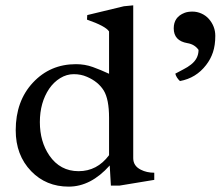

<svg xmlns="http://www.w3.org/2000/svg" viewBox="-20 -692 830 722"><path d="M390.1 -108.4V-249Q390.1 -318.8 370.1 -351.6Q349.1 -385.3 306.6 -403.3Q284.2 -413.1 257.3 -413.1Q230.5 -413.1 206.3 -398.2Q182.1 -383.3 165 -358.4Q129.9 -306.2 129.9 -232.9Q129.9 -159.7 165.5 -107.4Q206.1 -48.3 275.6 -48.3Q345.2 -48.3 390.1 -108.4ZM392.6 -69.8Q321.8 9.8 238.3 9.8Q153.3 9.8 97.2 -48.3Q39.1 -108.4 39.1 -202.1Q39.1 -312 103.8 -381.3Q168.5 -450.7 265.6 -450.7Q299.3 -450.7 329.1 -439.9Q358.9 -429.2 390.1 -414.6V-573.7Q377.4 -593.8 307.1 -618.2L308.1 -635.3L445.8 -668.5L481 -671.9V-97.2Q481 -67.9 509.8 -53.7Q531.7 -42.5 560.1 -42.5V-15.6L429.7 5.9H397ZM656.7 -387.2Q643.1 -399.9 639.2 -415Q654.8 -423.8 670.4 -431.6Q686 -439.5 698.2 -449.2Q726.6 -471.2 726.6 -504.4Q711.9 -525.4 684.6 -529.8Q633.3 -538.6 633.3 -585.4Q633.3 -627.9 673.8 -643.6Q686 -648.4 703.6 -648.4Q721.2 -648.4 737.5 -641.1Q753.9 -633.8 765.6 -620.6Q789.6 -592.8 789.6 -557.4Q789.6 -522 780.8 -495.6Q772 -469.2 754.9 -447.3Q717.3 -398.4 656.7 -387.2Z"/></svg>

Font: RadleyRegular
Style: Regular
Weight: 400
Designer: vernon adams
Foundry: vernon adams
Version: Version 1.000;PS 001.001;hotconv 1.0.56